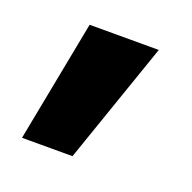

<svg xmlns="http://www.w3.org/2000/svg" viewBox="-62 -200 387 386"><g transform="rotate(20 131.5 -7.0)"><path d="M20 123 70 -137H218L128 123Z"/></g></svg>

Font: Titillium Web SemiBold
Style: Regular
Weight: 600
Designer: Mohamed Gaber, Accademia di Belle Arti di Urbino
Foundry: Kief Type Foundry, Accademia di Belle Arti di Urbino
Version: Version 3.000; ttfautohint (v1.8.4)